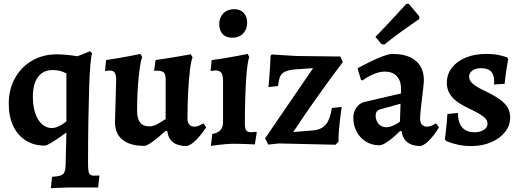

<svg xmlns="http://www.w3.org/2000/svg" viewBox="-20 -757 2740 1011"><path d="M247.9 234 254.2 173.9Q297.9 171.9 311.3 160.7Q324.6 149.4 325.6 112L329.6 -59.1Q283.4 -25.5 254.5 -7.9Q225.6 9.7 216.4 9.7Q158.5 9.7 115.6 -17.3Q72.8 -44.3 49.5 -93.9Q26.1 -143.5 26.1 -210.6Q26.1 -286.2 58.5 -344.8Q90.8 -403.4 148 -437.1Q205.3 -470.8 278.2 -470.8Q301 -470.8 329.4 -468.3Q357.7 -465.9 387.8 -460.9Q415.8 -471.1 434.7 -479.3Q453.6 -487.5 453.6 -487.5L464.8 -475.8Q460.4 -465.2 456.1 -419.1Q451.9 -373 449.5 -296.9Q447 -220.8 445.3 -119.8Q443.6 -18.8 443.6 101.5Q443.6 143.3 449.4 155.6Q455.2 167.9 475 167.9Q486 167.9 493.5 167.4Q501 166.9 501 166.9L503.5 169.8L496.5 230H370.7Q352.8 230 331.3 230.5Q309.8 231 290.9 232Q271.9 233 259.9 233.5Q247.9 234 247.9 234ZM252.7 -82.8Q266.6 -82.8 280.4 -88.1Q294.2 -93.5 305.3 -100.4Q316.4 -107.3 323 -112.7Q329.6 -118 329.6 -118V-370.8Q329.6 -370.8 309.3 -379.4Q288.9 -388 255.6 -388Q207.1 -388 180.1 -351.5Q153.1 -315 153.1 -247.7Q153.1 -197.6 165.7 -160.6Q178.2 -123.6 200.8 -103.2Q223.3 -82.8 252.7 -82.8Z M591.7 -337.1Q591.7 -362.2 584 -373.9Q576.4 -385.7 558.3 -385.7Q549.4 -385.7 541.1 -384.3Q532.8 -383 532.8 -383L538.6 -440.8Q569.7 -445.2 601.5 -450.7Q633.3 -456.1 660 -461.3Q686.6 -466.6 703.1 -469.8Q719.5 -473 719.5 -473L728.7 -456.5Q723.2 -444 718.5 -415.2Q713.8 -386.4 709.8 -346.9Q705.8 -307.3 703.8 -262.6Q701.8 -217.9 701.8 -173.5Q701.8 -91.7 765.1 -91.7Q787.9 -91.7 810.3 -104.5Q832.7 -117.2 852.3 -130.2V-335.6Q852.3 -364.7 843.5 -374.5Q834.8 -384.2 808.6 -384.7Q805.5 -384.7 798.9 -384.4Q792.2 -384.1 791.3 -384.1L799.4 -440.9Q831.8 -445.3 864.2 -450.5Q896.6 -455.8 923.9 -460.5Q951.1 -465.2 967.8 -468.2Q984.5 -471.2 984.5 -471.2L994.1 -454.7Q986.8 -439.7 980.6 -391.5Q974.5 -343.4 970.8 -275Q967.2 -206.6 967.2 -131.2Q967.2 -111.9 976.8 -101Q986.5 -90.1 1002.7 -90.1Q1015.1 -90.1 1025.9 -94.6Q1036.7 -99.1 1043.6 -103.3Q1050.6 -107.5 1050.6 -107.5L1065.9 -86.9Q1065.9 -86.9 1056.7 -73.6Q1047.6 -60.2 1032.3 -41.5Q1017 -22.8 998.8 -7.4Q980.6 7.9 962.7 12Q871.3 12 861.1 -65.4L853.4 -69.2Q814.4 -33.1 783.5 -11Q752.7 11.1 740.5 11.1Q665.2 11.1 625.3 -20.9Q585.4 -53 585.4 -113.9Z M1090.3 11.1 1097.9 -51.6Q1127.5 -56.8 1140.9 -71.9Q1154.4 -86.9 1154.4 -113.8V-330.4Q1154.4 -361.6 1145.1 -373.9Q1135.9 -386.2 1112.4 -386.2Q1106.2 -386.2 1097.5 -384.4Q1088.8 -382.7 1088.8 -382.7L1094.6 -440.4Q1128.6 -444.9 1162.2 -450.5Q1195.8 -456.2 1223.4 -461.4Q1250.9 -466.6 1267.5 -469.8Q1284.1 -473 1284.1 -473L1292.7 -456.5Q1287.8 -446.1 1283.3 -414.7Q1278.8 -383.4 1275.8 -336.6Q1272.8 -289.8 1271.1 -230.6Q1269.3 -171.4 1269.3 -105.2Q1269.3 -81.6 1276.1 -71.3Q1283 -60.9 1299.8 -60.9Q1307.9 -60.9 1318.6 -61.9Q1329.4 -62.9 1329.4 -62.9L1331.8 -58.5L1322 3.5Q1322 3.5 1310.8 3Q1299.6 2.5 1282.5 1.7Q1265.4 1 1246.5 0.5Q1227.6 0 1212.3 0Q1187.6 0 1159.1 2.8Q1130.6 5.5 1110.5 8.3Q1090.3 11.1 1090.3 11.1ZM1203.6 -558.5Q1169.1 -558.5 1151.7 -578.4Q1134.3 -598.2 1134.3 -629.4Q1134.3 -664.2 1156 -686.5Q1177.7 -708.7 1212.7 -708.7Q1245.7 -708.7 1263.6 -688.9Q1281.5 -669.1 1281.5 -637.8Q1281.5 -603 1260.3 -580.8Q1239 -558.5 1203.6 -558.5Z M1375.7 -28.4 1628.7 -398.2 1536.6 -391.8Q1502.4 -388.9 1482.9 -380.6Q1463.5 -372.3 1455.4 -354.7Q1447.4 -337.1 1444.3 -304L1393.6 -298.5Q1393.6 -298.5 1395.1 -314.7Q1396.6 -330.9 1398.6 -356.4Q1400.6 -382 1402.3 -410.7Q1404.1 -439.3 1404.6 -463.8L1411.5 -470.1L1541.3 -462.1L1772.5 -459.4L1785 -429.8Q1724.4 -350.1 1671.6 -276Q1618.9 -201.9 1580.6 -145.7Q1542.4 -89.5 1523.8 -61.6L1631.6 -70.6Q1674.8 -75.4 1696.8 -102.6Q1718.8 -129.7 1727.5 -188.6L1779.2 -193.6Q1779.2 -193.6 1776.7 -175.6Q1774.2 -157.7 1770.7 -129.9Q1767.2 -102.1 1764.7 -70.5Q1762.2 -38.8 1762.2 -10.9L1746.6 5.1L1448.5 -1.6L1392.9 4.3Z M2194.9 12Q2150.9 12 2125.2 -7.8Q2099.5 -27.6 2095.1 -65.4L2087.5 -68.2Q2067.5 -47.8 2046.7 -30.5Q2025.9 -13.3 2007.8 -2.6Q1989.7 8 1977 8Q1938.2 8 1907.2 -10.9Q1876.2 -29.9 1858.3 -62.8Q1840.5 -95.8 1840.5 -136.7Q1840.5 -167.6 1856.5 -190.5Q1872.6 -213.4 1898.4 -219.9L2091.1 -264.7L2091.7 -289.3Q2091.7 -332.1 2069.1 -356Q2046.6 -380 2006.4 -380Q1978.4 -380 1946.3 -366.3Q1914.1 -352.6 1888.6 -333.1L1880.5 -337.5L1862.6 -397.2Q1892.2 -413.5 1928.3 -431.4Q1964.4 -449.2 1996.7 -461.1Q2029.1 -473 2045.9 -473Q2104.4 -473 2141 -455Q2177.6 -437.1 2194.8 -406.5Q2212 -376 2212 -336.8Q2212 -324.3 2209 -297.1Q2206.1 -269.9 2202.1 -237.7Q2198.1 -205.6 2195.1 -176.7Q2192.2 -147.7 2192.2 -130.7Q2192.2 -111.9 2201.8 -101Q2211.5 -90.1 2227.8 -90.1Q2241.2 -90.1 2254.8 -96.1Q2268.4 -102.2 2276 -107.5L2291.4 -86.5Q2281.1 -68.5 2265.2 -47.3Q2249.2 -26.1 2231.1 -9.6Q2213 6.9 2194.9 12ZM2013.9 -87.1Q2029.3 -87.1 2049.6 -95.4Q2069.9 -103.7 2085.9 -116.1L2089.1 -210.9L1982 -181.2Q1958 -174.4 1958 -148.2Q1958 -122.5 1973.4 -104.8Q1988.8 -87.1 2013.9 -87.1ZM2002.7 -521.9 1987.9 -525.7 1957 -562.7Q1986.7 -593.1 2015.7 -624.1Q2044.7 -655 2068.3 -680.5Q2091.9 -706 2105.8 -721.6Q2119.7 -737.1 2119.7 -737.1L2132.8 -736.5L2188.4 -670.2L2187.4 -656.5Q2187.4 -656.5 2160.2 -637.9Q2133 -619.4 2090.7 -588.7Q2048.3 -558.1 2002.7 -521.9Z M2461.6 12Q2422 12 2391.9 5.1Q2361.7 -1.7 2345.2 -8.3Q2328.7 -14.9 2328.7 -14.9L2322.5 -25Q2325 -39.2 2327.5 -62.9Q2330 -86.6 2332.5 -112.3Q2335 -138.1 2335.9 -156.8L2391.2 -162.2Q2391.6 -111.1 2413.8 -85.9Q2436.1 -60.7 2479.6 -60.7Q2508.6 -60.7 2527.8 -73.2Q2547 -85.7 2547 -104.8Q2547 -118.7 2538.6 -130Q2530.2 -141.3 2508.8 -154.6Q2487.4 -168 2446.8 -187.1Q2387.1 -214.7 2360 -246.5Q2332.9 -278.3 2332.9 -320.2Q2332.9 -365.7 2359.1 -400Q2385.4 -434.2 2432.1 -453.6Q2478.8 -473 2539.4 -473Q2588.1 -473 2619.4 -464.1Q2650.7 -455.2 2650.7 -455.2L2655.8 -444.8Q2655.8 -444.8 2652.6 -426.2Q2649.3 -407.6 2644.8 -378.3Q2640.3 -349 2637.3 -315.6L2580.9 -312.1Q2580.9 -312.1 2581.5 -318.9Q2582 -325.6 2582 -329.9Q2581.5 -365.4 2564.8 -381.7Q2548 -398 2512.2 -398Q2485.4 -398 2467.8 -385.6Q2450.1 -373.2 2450.1 -354.2Q2450.1 -335.2 2466.3 -319.2Q2482.6 -303.1 2519.1 -285Q2577.1 -257.9 2609 -235.4Q2640.8 -212.9 2653.6 -190.1Q2666.3 -167.3 2666.3 -137.3Q2666.3 -95.7 2639 -61.6Q2611.7 -27.5 2565.5 -7.7Q2519.2 12 2461.6 12Z"/></svg>

Font: Alegreya
Style: Regular
Weight: 400
Designer: Juan Pablo del Peral
Foundry: Huerta Tipografica
Version: Version 2.009